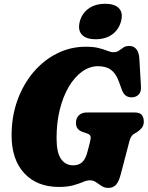

<svg xmlns="http://www.w3.org/2000/svg" viewBox="-20 -950 758 986"><path d="M420 -710Q461.5 -710 488 -703Q514.5 -696 531.8 -689Q549 -682 561.5 -682Q580 -682 591 -690Q602 -698 613.5 -706Q625 -714 644.5 -714Q666.5 -714 680 -697.8Q693.5 -681.5 695.5 -650L704 -505.5Q705.5 -479 693.2 -465.8Q681 -452.5 663.5 -450.5Q621 -446 606 -488.5L590.5 -531Q575.5 -572.5 550.2 -591.2Q525 -610 483.5 -610Q440 -610 401.5 -582.2Q363 -554.5 333.5 -504.8Q304 -455 287.2 -387.8Q270.5 -320.5 270.5 -241.5Q270.5 -166 293.5 -133.5Q316.5 -101 356 -101Q384.5 -101 402 -117Q419.5 -133 429 -170L442 -220Q447.5 -240.5 444.8 -250Q442 -259.5 427.5 -264.5L404 -272.5Q370 -284.5 370 -318.5Q370 -342.5 384.8 -357.5Q399.5 -372.5 427 -372.5H669.5Q699 -372.5 708.8 -359Q718.5 -345.5 718.5 -325.5Q718.5 -305.5 707.5 -292.5Q696.5 -279.5 684 -272L669 -263Q651.5 -252.5 644.5 -224.5L600.5 -56.5Q590.5 -17.5 575.8 -1.2Q561 15 536.5 15Q516.5 15 501.8 5.2Q487 -4.5 473.2 -14.2Q459.5 -24 441.5 -24Q426.5 -24 406.5 -15.5Q386.5 -7 356.8 1.5Q327 10 282.5 10Q170 10 104.8 -60.2Q39.5 -130.5 39.5 -255Q39.5 -351.5 69.2 -434.2Q99 -517 151.5 -579Q204 -641 273 -675.5Q342 -710 420 -710ZM471.5 -748.5Q421.5 -748.5 400 -772.5Q378.5 -796.5 390 -840.5Q401.5 -882.5 435.8 -906.5Q470 -930.5 520 -930.5Q570.5 -930.5 591.8 -906.5Q613 -882.5 601.5 -840.5Q590 -797.5 556 -773Q522 -748.5 471.5 -748.5Z"/></svg>

Font: Fraunces 144pt SuperSoft Black
Style: Italic
Weight: 900
Italic angle: -16°
Version: Version 1.000;[b76b70a41]